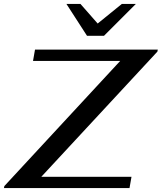

<svg xmlns="http://www.w3.org/2000/svg" viewBox="-46 -951 818 971"><path d="M-24 -10 562 -643H121L131 -700H752L750 -690L163 -57H619L609 0H-26ZM290 -931H361L448 -832L570 -931H641L480 -770H394Z"/></svg>

Font: Fahkwang SemiBold
Style: Italic
Weight: 600
Italic angle: -10°
Version: Version 1.000; ttfautohint (v1.6)